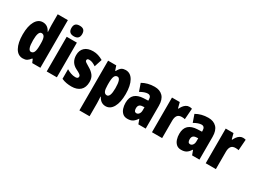

<svg xmlns="http://www.w3.org/2000/svg" viewBox="-51 -1594 3537 2652"><g transform="rotate(30 1717.5 -268.0)"><path d="M197 10Q118 10 75 -67.5Q32 -145 32 -278Q32 -411 75 -487Q118 -563 192 -563Q230 -563 260 -544Q290 -525 312 -482H317Q315 -520 313.5 -546Q312 -572 312 -588V-760H474V0H344L321 -54H312Q286 -20 261.5 -5Q237 10 197 10ZM250 -125Q283 -125 297.5 -158Q312 -191 312 -265V-297Q312 -363 297.5 -393.5Q283 -424 251 -424Q196 -424 196 -280Q196 -125 250 -125Z M656 -776Q701 -776 721.5 -754.5Q742 -733 742 -691Q742 -607 656 -607Q570 -607 570 -691Q570 -734 590.5 -755Q611 -776 656 -776ZM737 -553V0H575V-553Z M1161 -170Q1161 -81 1111 -35.5Q1061 10 972 10Q932 10 892.5 3Q853 -4 815 -21V-174Q845 -156 881.5 -142.5Q918 -129 955 -129Q1000 -129 1000 -161Q1000 -170 995.5 -179Q991 -188 973.5 -200Q956 -212 917 -231Q814 -283 814 -400Q814 -477 861 -520Q908 -563 994 -563Q1037 -563 1075 -551Q1113 -539 1153 -516L1113 -393Q1088 -410 1060.5 -422Q1033 -434 1004 -434Q970 -434 970 -408Q970 -399 974.5 -392Q979 -385 996 -374Q1013 -363 1048 -342Q1098 -314 1129.5 -274Q1161 -234 1161 -170Z M1513 -563Q1590 -563 1633.5 -486Q1677 -409 1677 -275Q1677 -142 1634 -66Q1591 10 1517 10Q1480 10 1450 -9Q1420 -28 1397 -71H1392Q1394 -34 1395.5 -7.5Q1397 19 1397 35V240H1235V-553H1365L1389 -482H1397Q1425 -533 1450.5 -548Q1476 -563 1513 -563ZM1459 -428Q1426 -428 1411.5 -395.5Q1397 -363 1397 -288V-256Q1397 -190 1411.5 -159.5Q1426 -129 1458 -129Q1513 -129 1513 -273Q1513 -428 1459 -428Z M1975 -563Q2058 -563 2106 -513.5Q2154 -464 2154 -363V0H2037L2010 -73H2007Q1980 -31 1948.5 -10.5Q1917 10 1865 10Q1818 10 1789 -16Q1760 -42 1747 -83Q1734 -124 1734 -169Q1734 -258 1781.5 -301.5Q1829 -345 1920 -349L1992 -352V-366Q1992 -434 1939 -434Q1892 -434 1820 -393L1778 -513Q1819 -537 1868.5 -550Q1918 -563 1975 -563ZM1962 -245Q1896 -242 1896 -176Q1896 -119 1935 -119Q1959 -119 1975.5 -141Q1992 -163 1992 -198V-247Z M2525 -563Q2535 -563 2545 -562Q2555 -561 2570 -557L2557 -383Q2538 -389 2507 -389Q2459 -389 2437.5 -360.5Q2416 -332 2416 -278V0H2254V-553H2378L2401 -465H2409Q2419 -488 2435.5 -510.5Q2452 -533 2475 -548Q2498 -563 2525 -563Z M2832 -563Q2915 -563 2963 -513.5Q3011 -464 3011 -363V0H2894L2867 -73H2864Q2837 -31 2805.5 -10.5Q2774 10 2722 10Q2675 10 2646 -16Q2617 -42 2604 -83Q2591 -124 2591 -169Q2591 -258 2638.5 -301.5Q2686 -345 2777 -349L2849 -352V-366Q2849 -434 2796 -434Q2749 -434 2677 -393L2635 -513Q2676 -537 2725.5 -550Q2775 -563 2832 -563ZM2819 -245Q2753 -242 2753 -176Q2753 -119 2792 -119Q2816 -119 2832.5 -141Q2849 -163 2849 -198V-247Z M3382 -563Q3392 -563 3402 -562Q3412 -561 3427 -557L3414 -383Q3395 -389 3364 -389Q3316 -389 3294.5 -360.5Q3273 -332 3273 -278V0H3111V-553H3235L3258 -465H3266Q3276 -488 3292.5 -510.5Q3309 -533 3332 -548Q3355 -563 3382 -563Z"/></g></svg>

Font: Noto Sans Sinhala UI ExtraCondensed Black
Style: Regular
Weight: 900
Width: 2
Designer: Jelle Bosma - Monotype Design Team
Foundry: Monotype Imaging Inc.
Version: Version 2.006; ttfautohint (v1.8.4.7-5d5b)